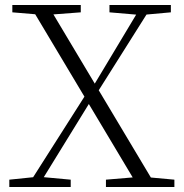

<svg xmlns="http://www.w3.org/2000/svg" viewBox="-20 -743 730 763"><path d="M17 0V-29L124 -40H142L261 -29V0ZM87 0 327 -377 352 -354H347L340 -341L130 0ZM401 0V-29L532 -40H553L673 -29V0ZM364 -371 341 -393H345L352 -403L544 -723H586ZM530 0 98 -723H170L602 0ZM29 -694V-723H301V-694L169 -684H148ZM415 -694V-723H659V-694L549 -684H532Z"/></svg>

Font: Noto Serif KR ExtraLight
Style: Regular
Weight: 200
Designer: Ryoko NISHIZUKA 西塚涼子 (kana & ideographs); Frank Grießhammer (Latin, Greek & Cyrillic); Wenlong ZHANG 张文龙 (bopomofo); San
Foundry: Adobe
Version: Version 2.002-H1;hotconv 1.1.0;makeotfexe 2.6.0